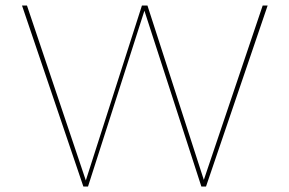

<svg xmlns="http://www.w3.org/2000/svg" viewBox="-20 -678 1052 698"><path d="M935 -658H953L729 0H712L505 -639L300 0H283L60 -658H78L292 -22L496 -658H516L721 -24Z"/></svg>

Font: EauTestSC Thin
Style: Regular
Weight: 250
Designer: Christian Thalmann (Catharsis Fonts)
Version: Version 0.001;PS 000.001;hotconv 1.0.88;makeotf.lib2.5.64775